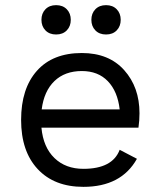

<svg xmlns="http://www.w3.org/2000/svg" viewBox="-20 -716 621 746"><path d="M239.5 -598Q224 -582 198 -582Q172 -582 156.5 -598Q141 -614 141 -639Q141 -664 156.5 -680Q172 -696 198 -696Q224 -696 239.5 -680Q255 -664 255 -639Q255 -614 239.5 -598ZM433.5 -598Q418 -582 392 -582Q366 -582 350.5 -598Q335 -614 335 -639Q335 -664 350.5 -680Q366 -696 392 -696Q418 -696 433.5 -680Q449 -664 449 -639Q449 -614 433.5 -598ZM522 -276Q522 -248 518 -220H141Q148 -144 191.5 -102Q235 -60 304 -60Q417 -60 445 -134L512 -99Q451 10 304 10Q191 10 126.5 -59Q62 -128 62 -250Q62 -372 123.5 -441Q185 -510 298 -510Q403 -510 462.5 -443.5Q522 -377 522 -276ZM298 -440Q232 -440 191.5 -401Q151 -362 142 -291H445Q437 -361 399 -400.5Q361 -440 298 -440Z"/></svg>

Font: Work Sans
Style: Regular
Weight: 400
Designer: Wei Huang
Foundry: Wei Huang
Version: Version 1.032;PS 001.032;hotconv 1.0.70;makeotf.lib2.5.58329